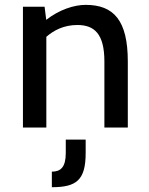

<svg xmlns="http://www.w3.org/2000/svg" viewBox="-20 -532 623 801"><path d="M513.2 0V-275.4C513.2 -446.8 454.6 -511.7 337.4 -511.7C289.1 -511.7 227.1 -491.7 172.9 -449.2L166 -503.9H75.7V0H173.3V-378.4C204.1 -405.3 246.1 -427.7 302.7 -427.7C373 -427.7 415.5 -391.6 415.5 -275.4V0ZM196.3 249C298.8 249 337.4 219.7 337.4 106V50.3H254.4V106C254.4 166 232.9 184.1 196.3 184.1Z"/></svg>

Font: Inder
Style: Regular
Weight: 400
Designer: Irina Smirnova
Foundry: Irina Smirnova
Version: Version 1.001